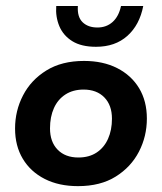

<svg xmlns="http://www.w3.org/2000/svg" viewBox="-20 -615 544 645"><path d="M241.9 10.3Q177.7 10.3 130.2 -13.9Q82.7 -38.1 56.7 -81.4Q30.6 -124.8 30.6 -183.3Q30.6 -243 57.4 -294.6Q84.1 -346.3 135.8 -378.3Q187.4 -410.3 262.3 -410.3Q326.3 -410.3 373.8 -386.1Q421.3 -361.9 447.4 -318.6Q473.4 -275.3 473.4 -216.7Q473.4 -157 446.7 -105.4Q420 -53.8 368.7 -21.8Q317.4 10.3 241.9 10.3ZM243.3 -85.9Q279.4 -85.9 304.5 -102.5Q329.7 -119.1 342.9 -148.6Q356.1 -178.1 356.1 -216.2Q356.1 -261.6 330.5 -287.8Q304.9 -314.1 260.7 -314.1Q225.4 -314.1 199.9 -297.7Q174.4 -281.2 161.2 -251.9Q148 -222.7 148 -183.7Q148 -138.4 173.6 -112.2Q199.2 -85.9 243.3 -85.9ZM302.5 -457.8Q253.4 -457.8 223 -476.6Q192.7 -495.4 179.4 -526.9Q166.2 -558.5 168.9 -594.8H241.6Q239.1 -558.3 257.4 -540.4Q275.8 -522.6 307.3 -522.6Q337.5 -522.6 358.3 -541.2Q379 -559.8 386.5 -594.8H461.2Q448.9 -531.2 407.9 -494.5Q366.9 -457.8 302.5 -457.8Z"/></svg>

Font: Rokkitt SemiBold
Style: Italic
Weight: 600
Italic angle: -9°
Designer: Vernon Adams
Foundry: Vernon Adams
Version: Version 3.103